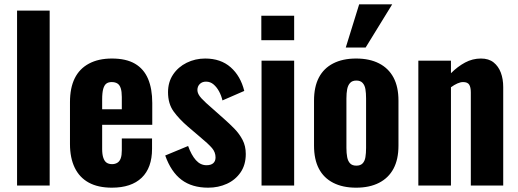

<svg xmlns="http://www.w3.org/2000/svg" viewBox="-20 -859 2398 889"><path d="M59 0V-810H210V0Z M498 10Q434 10 391 -13.5Q348 -37 326 -82.5Q304 -128 304 -192V-386Q304 -452 326 -496.5Q348 -541 392 -564.5Q436 -588 498 -588Q564 -588 605 -564Q646 -540 665.5 -494Q685 -448 685 -382V-281H453V-169Q453 -144 458.5 -128Q464 -112 474 -105.5Q484 -99 499 -99Q513 -99 523.5 -105.5Q534 -112 539 -126Q544 -140 544 -163V-218H684V-170Q684 -82 636 -36Q588 10 498 10ZM453 -353H544V-410Q544 -435 539 -450.5Q534 -466 523.5 -472.5Q513 -479 497 -479Q482 -479 472.5 -472Q463 -465 458 -447.5Q453 -430 453 -398Z M944 10Q869 10 820.5 -26.5Q772 -63 745 -139L851 -183Q866 -141 887 -117.5Q908 -94 936 -94Q957 -94 967.5 -103.5Q978 -113 978 -130Q978 -154 962 -173Q946 -192 905 -226L851 -272Q809 -308 783.5 -343.5Q758 -379 758 -432Q758 -479 781.5 -514Q805 -549 844.5 -568.5Q884 -588 930 -588Q1002 -588 1048 -547.5Q1094 -507 1111 -438L1010 -394Q1005 -416 994.5 -435.5Q984 -455 969 -468Q954 -481 934 -481Q916 -481 905 -470Q894 -459 894 -442Q894 -424 912.5 -404Q931 -384 964 -356L1018 -308Q1042 -287 1065 -263.5Q1088 -240 1103 -211.5Q1118 -183 1118 -146Q1118 -96 1094 -61Q1070 -26 1030.5 -8Q991 10 944 10Z M1191 0V-578H1342V0ZM1190 -673V-786H1342V-673Z M1629 10Q1567 10 1523 -12.5Q1479 -35 1456.5 -78Q1434 -121 1434 -185V-393Q1434 -457 1456.5 -500Q1479 -543 1523 -565.5Q1567 -588 1629 -588Q1691 -588 1735 -565.5Q1779 -543 1802 -500Q1825 -457 1825 -393V-185Q1825 -121 1802 -78Q1779 -35 1735 -12.5Q1691 10 1629 10ZM1630 -92Q1649 -92 1659 -102.5Q1669 -113 1672 -131.5Q1675 -150 1675 -174V-403Q1675 -428 1672 -446Q1669 -464 1659 -475Q1649 -486 1630 -486Q1611 -486 1601 -475Q1591 -464 1587.5 -446Q1584 -428 1584 -403V-174Q1584 -150 1587.5 -131.5Q1591 -113 1601 -102.5Q1611 -92 1630 -92ZM1581 -639 1643 -839H1796L1673 -639Z M1917 0V-578H2068V-520Q2099 -551 2133.5 -569.5Q2168 -588 2207 -588Q2243 -588 2265.5 -570Q2288 -552 2299 -522.5Q2310 -493 2310 -456V0H2160V-431Q2160 -455 2152.5 -467Q2145 -479 2124 -479Q2112 -479 2097.5 -472.5Q2083 -466 2068 -455V0Z"/></svg>

Font: Oswald SemiBold
Style: Regular
Weight: 600
Designer: Vernon Adams
Foundry: Vernon Adams
Version: Version 4.103;gftools[0.9.33.dev8+g029e19f]